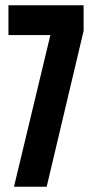

<svg xmlns="http://www.w3.org/2000/svg" viewBox="-20 -708 350 728"><path d="M33 0 171 -575H12V-688H297V-591L157 0Z"/></svg>

Font: Saira Ultra Condensed ExtraBold
Style: Regular
Weight: 800
Width: 1
Designer: Hector Gatti with collaboration of the Omnibus-Type team
Foundry: Omnibus-Type
Version: Version 1.001; ttfautohint (v1.8)